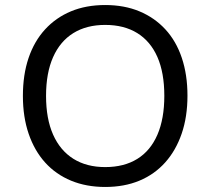

<svg xmlns="http://www.w3.org/2000/svg" viewBox="-20 -734 836 763"><path d="M398 9Q323 9 262.5 -16Q202 -41 159.5 -88Q117 -135 94 -202Q71 -269 71 -353Q71 -437 93.5 -503.5Q116 -570 159 -617Q202 -664 262 -689Q322 -714 398 -714Q474 -714 534 -689Q594 -664 637 -617.5Q680 -571 702.5 -504Q725 -437 725 -354Q725 -270 702 -203Q679 -136 636.5 -88.5Q594 -41 534 -16Q474 9 398 9ZM398 -70Q473 -70 525.5 -102.5Q578 -135 605.5 -198.5Q633 -262 633 -353Q633 -445 605.5 -507.5Q578 -570 525.5 -602.5Q473 -635 398 -635Q324 -635 271.5 -602.5Q219 -570 191 -507Q163 -444 163 -353Q163 -262 191 -199Q219 -136 271.5 -103Q324 -70 398 -70Z"/></svg>

Font: Nunito Sans 9pt
Style: Regular
Weight: 400
Version: Version 3.101;gftools[0.9.27]